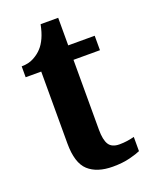

<svg xmlns="http://www.w3.org/2000/svg" viewBox="-129 -730 638 811"><g transform="rotate(-20 190.0 -325.0)"><path d="M237 10Q166 10 127.5 -25Q89 -60 89 -148V-471H19V-520Q51 -520 74.5 -533Q98 -546 112 -562Q126 -577 137 -601Q148 -625 155 -660H234V-536H353V-471H234V-157Q234 -111 247.5 -90Q261 -69 295 -69Q313 -69 330 -71.5Q347 -74 362 -78V-14Q347 -7 314 1.5Q281 10 237 10Z"/></g></svg>

Font: Noto Serif Devanagari SemiCondensed
Style: Bold
Weight: 700
Width: 4
Designer: Universal Thirst, Indian Type Foundry and the Monotype Design Team
Foundry: Monotype Imaging Inc.
Version: Version 2.004; ttfautohint (v1.8.4.7-5d5b)